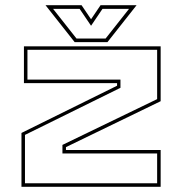

<svg xmlns="http://www.w3.org/2000/svg" viewBox="-20 -718 700 738"><path d="M62.5 0V-207L430 -388.5V-398.5H72V-540H597.5V-329L233.5 -152.5V-141.5H597.5V0ZM76 -13.5H584V-128H220V-161L584 -337V-526.5H85.5V-412H443V-380.5L76 -199.5ZM267 -556 155 -698H293.5L330 -644L366.5 -698H505L393 -556ZM274 -570H386L476 -684H374L330 -619L286 -684H184Z"/></svg>

Font: Tourney Expanded Thin
Style: Regular
Weight: 100
Width: 7
Designer: Tyler Finck
Foundry: Etcetera Type Co
Version: Version 1.010; ttfautohint (v1.8.3)